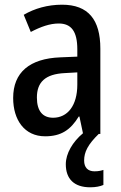

<svg xmlns="http://www.w3.org/2000/svg" viewBox="-20 -570 513 817"><path d="M338 113C338 76 355 44 400 0H407V-363C407 -486 356 -550 244 -550C183 -550 127 -534 81 -507L111 -434C153 -456 192 -470 230 -470C283 -470 309 -437 309 -360V-329L237 -326C106 -321 36 -262 36 -153C36 -60 84 10 172 10C240 10 280 -17 315 -74H318L333 -3C289 34 260 83 260 129C260 191 295 227 364 227C388 227 406 223 420 217V153C411 156 400 159 382 159C354 159 338 143 338 113ZM256 -259 309 -262V-210C309 -120 267 -69 206 -69C163 -69 137 -96 137 -155C137 -220 172 -255 256 -259Z"/></svg>

Font: Noto Sans Armenian Condensed Medium
Style: Regular
Weight: 500
Width: 3
Designer: Monotype Design Team
Foundry: Monotype Imaging Inc.
Version: Version 2.008